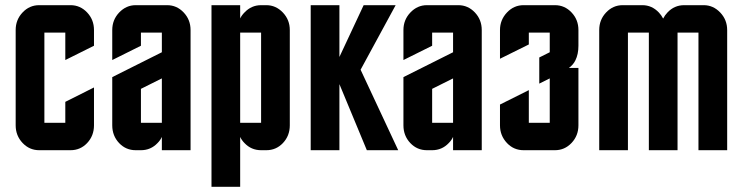

<svg xmlns="http://www.w3.org/2000/svg" viewBox="-20 -575 2844 735"><path d="M230 -185.1 339.8 -240.2V-95.2Q339.8 -55.2 313.5 -27.3Q287.6 0 250 0H129.9Q92.8 0 66.4 -27.8Q40 -55.7 40 -95.2V-460Q40 -499.5 66.4 -527.3Q92.8 -555.2 129.9 -555.2H250Q287.1 -555.2 313.5 -527.3Q339.8 -499.5 339.8 -460V-399.9L230 -345.2V-450.2H149.9V-105H230Z M499.5 0Q461.9 0 436 -27.3Q409.7 -55.2 409.7 -95.2V-279.8L599.6 -375V-450.2H519.5V-399.9L409.7 -345.2V-460Q409.7 -499 436 -526.9Q462.9 -555.2 499.5 -555.2H619.6Q656.7 -555.2 683.1 -527.3Q709.5 -499.5 709.5 -460V0H599.6V-50.8Q593.8 -38.1 583 -27.3Q557.1 0 519.5 0ZM519.5 -234.9V-105H599.6V-274.9Z M899.4 -105H979.5V-450.2H899.4ZM899.4 -504.4Q905.3 -516.6 916 -527.3Q942.4 -555.2 979.5 -555.2H999.5Q1036.1 -555.2 1063 -526.9Q1089.4 -499 1089.4 -460V-95.2Q1089.4 -55.2 1063 -27.3Q1037.1 0 999.5 0H979.5Q941.9 0 916 -27.3Q905.3 -38.1 899.4 -50.8V140.1H789.6V-555.2H899.4Z M1169.4 0V-555.2H1279.3V-356.9L1372.1 -555.2H1494.6L1360.4 -308.1L1504.4 0H1384.3L1279.3 -252.9V0Z M1614.3 0Q1576.7 0 1550.8 -27.3Q1524.4 -55.2 1524.4 -95.2V-279.8L1714.4 -375V-450.2H1634.3V-399.9L1524.4 -345.2V-460Q1524.4 -499 1550.8 -526.9Q1577.6 -555.2 1614.3 -555.2H1734.4Q1771.5 -555.2 1797.9 -527.3Q1824.2 -499.5 1824.2 -460V0H1714.4V-50.8Q1708.5 -38.1 1697.8 -27.3Q1671.9 0 1634.3 0ZM1634.3 -234.9V-105H1714.4V-274.9Z M2194.3 -95.2Q2194.3 -55.7 2168 -27.8Q2141.6 0 2104.5 0H1984.4Q1946.8 0 1920.9 -27.3Q1894 -55.7 1894 -95.2V-174.8L2004.4 -230V-105H2084.5V-274.9L2044.4 -254.9V-355L2084.5 -375V-450.2H2004.4V-404.8L1894 -350.1V-460Q1894 -499 1920.9 -527.3Q1947.3 -555.2 1984.4 -555.2H2104.5Q2141.6 -555.2 2168 -527.3Q2194.3 -499.5 2194.3 -460V-399.9Q2194.3 -367.2 2182.6 -343.8Q2174.3 -326.7 2157.7 -314.9H2194.3Z M2518.6 -503.9Q2525.4 -517.1 2535.2 -527.3Q2561.5 -555.2 2599.1 -555.2H2673.8Q2710.4 -555.2 2737.3 -526.9Q2763.7 -499 2763.7 -460V0H2653.8V-450.2H2573.7V0H2463.9V-450.2H2383.8V0H2273.9V-460Q2273.9 -499.5 2300.3 -527.3Q2326.7 -555.2 2363.8 -555.2H2439Q2475.6 -555.2 2502.4 -526.9Q2511.7 -517.1 2518.6 -503.9Z"/></svg>

Font: Horta
Style: Regular
Weight: 600
Width: 3
Version: Version 0.11